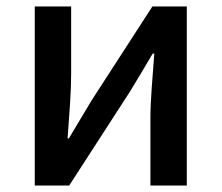

<svg xmlns="http://www.w3.org/2000/svg" viewBox="-20 -571 682 591"><path d="M87 0V-551H199V-345Q199 -303 195.5 -250Q192 -197 188 -145H192Q207 -170 227 -203.5Q247 -237 262 -262L449 -551H555V0H443V-205Q443 -248 447 -300.5Q451 -353 455 -406H450Q435 -381 415 -347Q395 -313 380 -289L193 0Z"/></svg>

Font: Noto Sans KR Medium
Style: Regular
Weight: 500
Designer: Ryoko NISHIZUKA  (kana, bopomofo & ideographs); Paul D. Hunt (Latin, Greek & Cyrillic); Sandoll Communications , Soo-you
Foundry: Adobe
Version: Version 2.004-H2;hotconv 1.0.118;makeotfexe 2.5.65603